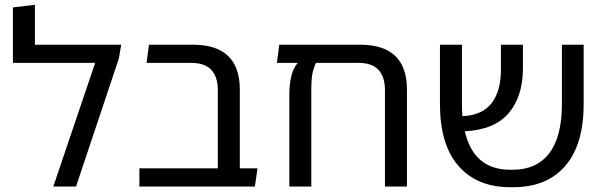

<svg xmlns="http://www.w3.org/2000/svg" viewBox="-20 -780 2526 803"><path d="M126 -593H487L477 -535L298 0H203L378 -517H34V-749L126 -760Z M563 0V-76H891V-402Q891 -517 780 -517H593L603 -593H787Q983 -593 983 -405V-76H1057L1046 0Z M1138 -517 1148 -593H1486Q1682 -593 1682 -405V0H1590V-402Q1590 -517 1480 -517H1302Q1296 -508 1289 -483Q1282 -458 1282 -405V0H1190V-382Q1190 -427 1198.5 -462Q1207 -497 1225 -516L1217 -517Z M2115 3Q1975 3 1897.5 -86Q1820 -175 1820 -345V-593H1912V-345Q1912 -318 1914 -294Q1997 -298 2036 -348.5Q2075 -399 2075 -488V-593H2167V-494Q2167 -377 2107.5 -307Q2048 -237 1924 -231Q1961 -70 2114 -70H2124Q2224 -70 2277 -139Q2330 -208 2330 -344V-593H2421V-345Q2421 -175 2344 -86Q2267 3 2126 3Z"/></svg>

Font: Go Noto Current
Style: Regular
Weight: 400
Designer: Monotype Design Team
Foundry: Monotype Imaging Inc.
Version: Version 2.007; ttfautohint (v1.8) -l 8 -r 50 -G 200 -x 14 -D